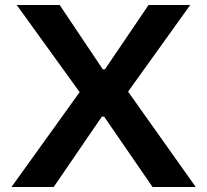

<svg xmlns="http://www.w3.org/2000/svg" viewBox="-20 -749 831 769"><path d="M26 0 299 -380 47 -729H219L392 -471H400L575 -729H742L493 -382L764 0H591L397 -282H388L195 0Z"/></svg>

Font: Hubot Sans Condensed ExtraLight SemiBold
Style: Regular
Weight: 600
Version: Version 2.000